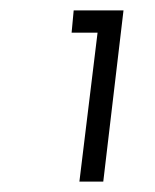

<svg xmlns="http://www.w3.org/2000/svg" viewBox="-20 -678 299 370"><path d="M122 -658H218L179 -328H133L168 -615H118Z"/></svg>

Font: Josefin Sans Thin Light
Style: Italic
Weight: 300
Italic angle: -7°
Version: Version 2.000